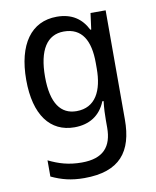

<svg xmlns="http://www.w3.org/2000/svg" viewBox="-84 -567 711 876"><g transform="rotate(-10 271.5 -128.5)"><path d="M236 245C401 245 464 162 464 14V-492H394L384 -417H380C353 -471 308 -502 239 -502C120 -502 52 -406 52 -242C52 -79 120 9 232 9C301 9 352 -23 377 -86H383C379 -51 378 -25 378 2V36C378 124 337 173 237 173C176 173 131 159 84 136V211C131 233 175 245 236 245ZM254 -62C182 -62 139 -117 139 -241C139 -365 181 -430 259 -430C343 -430 378 -367 378 -264V-238C378 -135 342 -62 254 -62Z"/></g></svg>

Font: Noto Sans Armenian SemiCondensed
Style: Regular
Weight: 400
Width: 4
Designer: Monotype Design Team
Foundry: Monotype Imaging Inc.
Version: Version 2.008